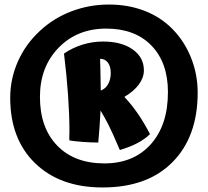

<svg xmlns="http://www.w3.org/2000/svg" viewBox="-20 -728 916 846"><path d="M740 -600Q793 -546 822 -473Q851 -400 851 -320Q851 -126 740.5 -14Q630 98 432 98Q245 98 135 -8.5Q25 -115 25 -297Q25 -381 59 -457.5Q93 -534 156 -592Q216 -648 294.5 -678Q373 -708 460 -708Q545 -708 616.5 -680.5Q688 -653 740 -600ZM156 -301Q156 -165 232 -86.5Q308 -8 440 -8Q569 -8 644.5 -92.5Q720 -177 720 -322Q720 -452 647.5 -527Q575 -602 448 -602Q320 -602 238 -517.5Q156 -433 156 -301ZM641 -137Q617 -114 584.5 -97Q552 -80 508 -67Q474 -147 457 -180Q440 -213 423 -241Q421 -201 418.5 -166.5Q416 -132 413 -100Q381 -100 347 -102.5Q313 -105 286 -109Q285 -117 285.5 -132Q286 -147 286 -149Q286 -220 280 -307Q274 -394 262 -492Q298 -517 342.5 -531Q387 -545 434 -545Q516 -545 565 -510Q614 -475 614 -418Q614 -386 592 -356Q570 -326 528 -301Q560 -267 587.5 -227Q615 -187 641 -137ZM421 -469Q421 -467 422.5 -415Q424 -363 424 -330V-329Q445 -337 456.5 -357.5Q468 -378 468 -407Q468 -435 455.5 -452Q443 -469 421 -469Z"/></svg>

Font: Atma
Style: Bold
Weight: 700
Designer: Gregori Vincens, Jeremie Hornus, Riccardo Olocco, Yoann Minet.
Foundry: black foundry
Version: Version 1.102;PS 1.100;hotconv 1.0.86;makeotf.lib2.5.63406